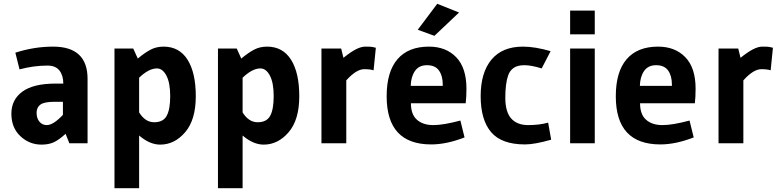

<svg xmlns="http://www.w3.org/2000/svg" viewBox="-20 -756 4121 1013"><path d="M346 0 326 -50Q291 -18 264 -5.5Q237 7 199 7Q135 7 87.5 -37.5Q40 -82 40 -156Q40 -230 98 -272.5Q156 -315 273 -315H314Q314 -358 293.5 -384Q273 -410 231 -410Q158 -410 83 -390L61 -478Q160 -510 260 -510Q442 -510 442 -340V0ZM312 -219H269Q213 -219 193 -204Q173 -189 173 -160.5Q173 -132 188 -114Q203 -96 227 -96Q261 -96 312 -150Z M714 237H584V-500H683L707 -447Q744 -478 774.5 -494Q805 -510 843 -510Q926 -510 969.5 -441Q1013 -372 1013 -248Q1013 -124 957 -58.5Q901 7 825 7Q770 7 714 -41ZM714 -346V-163Q746 -111 793.5 -111Q841 -111 859.5 -145Q878 -179 878 -249Q878 -319 858 -357Q838 -395 808 -395Q765 -395 714 -346Z M1260 237H1130V-500H1229L1253 -447Q1290 -478 1320.5 -494Q1351 -510 1389 -510Q1472 -510 1515.5 -441Q1559 -372 1559 -248Q1559 -124 1503 -58.5Q1447 7 1371 7Q1316 7 1260 -41ZM1260 -346V-163Q1292 -111 1339.5 -111Q1387 -111 1405.5 -145Q1424 -179 1424 -249Q1424 -319 1404 -357Q1384 -395 1354 -395Q1311 -395 1260 -346Z M1807 -332V0H1676V-500H1780L1792 -451Q1832 -483 1859 -496.5Q1886 -510 1906.5 -510Q1927 -510 1934 -509.5Q1941 -509 1946 -508Q1951 -507 1963 -504L1951 -385Q1933 -391 1902 -391Q1860 -391 1807 -332Z M2431 -31Q2336 6 2255 6Q2020 6 2020 -248Q2020 -377 2077 -443.5Q2134 -510 2243 -510Q2333 -510 2387 -454Q2441 -398 2441 -288Q2441 -244 2437 -211H2148Q2148 -152 2180 -124Q2212 -96 2266 -96Q2320 -96 2409 -120ZM2316 -303V-310Q2316 -356 2296 -384Q2276 -412 2233 -412Q2190 -412 2169 -381Q2148 -350 2147 -303ZM2272 -567 2184 -599 2287 -736 2402 -690Z M2872 -109 2888 -19Q2801 6 2750 6Q2626 6 2571 -59Q2516 -124 2516 -248.5Q2516 -373 2573 -441.5Q2630 -510 2739 -510Q2803 -510 2885 -486L2838 -395Q2783 -412 2747 -412Q2711 -412 2690.5 -398Q2670 -384 2661 -358Q2646 -315 2646 -240.5Q2646 -166 2677 -131Q2708 -96 2767 -96Q2826 -96 2872 -109Z M3118 -575H2988V-700H3118ZM3118 0H2988V-500H3118Z M3640 -31Q3545 6 3464 6Q3229 6 3229 -248Q3229 -377 3286 -443.5Q3343 -510 3452 -510Q3542 -510 3596 -454Q3650 -398 3650 -288Q3650 -244 3646 -211H3357Q3357 -152 3389 -124Q3421 -96 3475 -96Q3529 -96 3618 -120ZM3525 -303V-310Q3525 -356 3505 -384Q3485 -412 3442 -412Q3399 -412 3378 -381Q3357 -350 3356 -303Z M3902 -332V0H3771V-500H3875L3887 -451Q3927 -483 3954 -496.5Q3981 -510 4001.5 -510Q4022 -510 4029 -509.5Q4036 -509 4041 -508Q4046 -507 4058 -504L4046 -385Q4028 -391 3997 -391Q3955 -391 3902 -332Z"/></svg>

Font: Gudea
Style: Bold
Weight: 700
Designer: Agustina Mingote
Foundry: Agustina Mingote
Version: Version 1.002